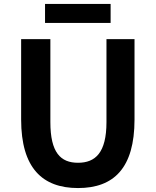

<svg xmlns="http://www.w3.org/2000/svg" viewBox="-20 -938 788 972"><path d="M208 -822H540V-918H208ZM375 14C556 14 661 -87 661 -333V-740H519V-320C519 -165 463 -114 375 -114C287 -114 235 -165 235 -320V-740H87V-333C87 -87 195 14 375 14Z"/></svg>

Font: Spoqa Han Sans Neo Bold
Style: Bold
Weight: 700
Designer: [Spoqa Han Sans Neo] Dong-huui Kim  Younghwa Kang  Yujin Lee  [Noto Sans] Ryoko NISHIZUKA  (kana & ideographs); Paul D. 
Foundry: Spoqa (http://www.spoqa-han-sans.com)
Version: Version 1.000